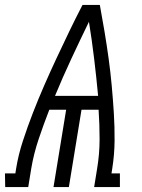

<svg xmlns="http://www.w3.org/2000/svg" viewBox="-53 -755 573 775"><path d="M-32 0 -33 -55H9L12 -74Q21 -130 39.5 -186.5Q58 -243 79.5 -298.5Q101 -354 125 -409Q149 -464 174.5 -518.5Q200 -573 226 -627Q252 -681 280 -735H350Q360 -681 369 -627Q378 -573 385.5 -518.5Q393 -464 398 -409Q403 -354 406.5 -298.5Q410 -243 409.5 -186.5Q409 -130 400 -74L397 -55H431V0H327L339 -74Q349 -134 349 -193.5Q349 -253 345 -312H276L225 0H163L214 -312H146Q123 -253 103 -193.5Q83 -134 73 -74L61 0ZM169 -368H343Q336 -443 327 -518Q318 -593 306 -667Q270 -593 235 -518Q200 -443 169 -368Z"/></svg>

Font: Iosevka Curly Slab Light
Style: Italic
Weight: 300
Italic angle: -9°
Monospace: yes
Designer: Belleve Invis
Foundry: Belleve Invis
Version: Version 22.1.2; ttfautohint (v1.8.4)